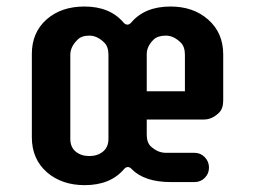

<svg xmlns="http://www.w3.org/2000/svg" viewBox="-20 -550 770 580"><path d="M567.4 0H496.1Q416 0 377.4 -39.6Q372.1 -45.4 366.2 -45.4Q360.4 -45.4 355 -39.6Q314 9.3 235.8 9.3Q167 9.3 122.1 -29.3Q76.2 -69.3 76.2 -135.3V-387.2Q76.2 -452.1 121.1 -491.7Q165.5 -530.3 234.9 -530.3Q312.5 -530.3 353.5 -481.4Q358.9 -475.6 364.7 -475.6Q370.6 -475.6 376 -481.4Q417 -530.3 495.1 -530.3Q564 -530.3 608.4 -491.2Q654.3 -451.2 654.3 -385.7V-246.6Q654.3 -222.2 642.1 -210Q621.1 -189 596.2 -189H423.3V-143.1Q423.3 -119.6 435.5 -107.9Q456.5 -88.4 481 -88.4H567.4Q585.9 -88.4 598.6 -75.2Q611.3 -62 611.3 -43.7Q611.3 -25.4 598.6 -12.7Q585.9 0 567.4 0ZM307.6 -384.3Q307.6 -408.7 295.4 -420.9Q273.9 -442.4 250 -442.4Q226.1 -442.4 213.9 -429.7Q192.4 -408.7 192.4 -384.3V-130.4Q192.4 -105.5 208.7 -92Q225.1 -78.6 249.8 -78.6Q274.4 -78.6 291 -92Q307.6 -105.5 307.6 -130.4ZM538.6 -384.3Q538.6 -408.7 526.4 -420.9Q504.9 -442.4 481 -442.4Q457 -442.4 444.3 -430.7Q423.3 -410.2 423.3 -386.7V-274.4H538.6Z"/></svg>

Font: Supermercado
Style: Regular
Weight: 400
Designer: James Grieshaber
Foundry: James Grieshaber
Version: Version 1.002